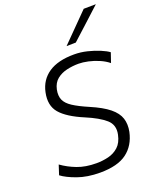

<svg xmlns="http://www.w3.org/2000/svg" viewBox="-175 -1068 948 1177"><g transform="rotate(-20 299.0 -480.0)"><path d="M270.5 10Q187 10 123.5 -13Q60 -36 27.5 -61L48 -124Q91 -93 144.5 -72.5Q198 -52 269 -52Q309 -52 347 -61.2Q385 -70.5 413.2 -96Q441.5 -121.5 452 -171.5Q465 -232 423 -268.8Q381 -305.5 297.5 -340.5Q192.5 -384.5 149.2 -435.2Q106 -486 123.5 -568Q139.5 -644 200.5 -685Q261.5 -726 366.5 -726Q409.5 -726 452.2 -715.5Q495 -705 530 -690.2Q565 -675.5 583.5 -661.5L562 -598.5Q537 -619 503.2 -633.5Q469.5 -648 435 -655.5Q400.5 -663 373 -663Q334 -663 296.5 -654.5Q259 -646 231.2 -623.8Q203.5 -601.5 194.5 -560Q186.5 -521 198.5 -493.2Q210.5 -465.5 246.5 -442Q282.5 -418.5 345.5 -391.5Q424 -358 466 -323.8Q508 -289.5 520.5 -250.5Q533 -211.5 523.5 -164Q505.5 -80 445.2 -35Q385 10 270.5 10ZM341.5 -789.5Q387 -835.5 430.5 -879.5Q474 -923.5 518.5 -968.5L598 -969.5Q548 -923.5 499.5 -879.2Q451 -835 402 -790.5Z"/></g></svg>

Font: Commissioner Light
Style: Italic
Weight: 300
Italic angle: -12°
Designer: Kostas Bartsokas
Foundry: Kostas Bartsokas
Version: Version 1.000; ttfautohint (v1.8.3)